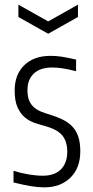

<svg xmlns="http://www.w3.org/2000/svg" viewBox="-20 -793 400 825"><path d="M59 -773 187 -701 315 -773V-720L187 -648L59 -720ZM171 12Q143 12 113 7Q83 2 38 -9V-59Q70 -49 103 -43.5Q136 -38 164 -38Q215 -38 242 -65.5Q269 -93 269 -141Q269 -185 248 -210.5Q227 -236 179 -250Q156 -256 131.5 -264Q107 -272 87.5 -288Q68 -304 55.5 -331.5Q43 -359 43 -404Q43 -473 84.5 -513Q126 -553 197 -553Q221 -553 244.5 -549.5Q268 -546 307 -537V-487Q272 -496 248 -499.5Q224 -503 204 -503Q154 -503 126 -477.5Q98 -452 98 -406Q98 -378 105.5 -360.5Q113 -343 126.5 -331.5Q140 -320 157.5 -313Q175 -306 196 -300Q228 -290 252.5 -277.5Q277 -265 293 -247Q309 -229 317 -203.5Q325 -178 325 -143Q325 -71 282.5 -29.5Q240 12 171 12Z"/></svg>

Font: Encode Sans Compressed
Style: Light
Weight: 300
Designer: Pablo Impallari, Andres Torresi
Foundry: Pablo Impallari, Andres Torresi
Version: Version 1.000; ttfautohint (v1.00) -l 8 -r 50 -G 200 -x 14 -